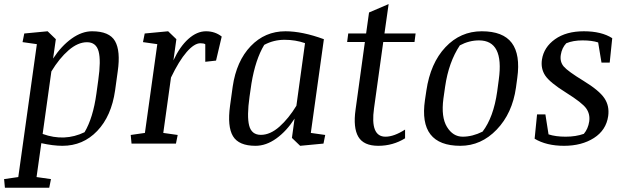

<svg xmlns="http://www.w3.org/2000/svg" viewBox="-48 -691 3004 924"><path d="M199.2 -347.2 157.2 -46.4Q262.7 -8.3 358.9 -54.7Q399.9 -123.5 416 -240.7L424.8 -304.7Q438.5 -399.9 426.5 -443.8Q414.6 -487.8 370.6 -487.8Q326.7 -487.8 282 -449Q237.3 -410.2 199.2 -347.2ZM252.4 10.7Q207.5 10.7 150.9 -2L127.9 161.1L197.3 170.9L189 212.4H-24.4L-28.3 170.9L40 161.1L129.4 -478.5L60.5 -488.3L68.8 -529.8L181.2 -540.5L220.7 -502.4L207.5 -409.2Q247.6 -470.2 296.9 -505.4Q346.2 -540.5 395 -540.5Q478.5 -540.5 505.6 -493.2Q532.7 -445.8 518.6 -347.7L505.9 -255.9Q488.3 -132.3 419.9 -60.8Q351.6 10.7 252.4 10.7Z M1019 -515.1 991.7 -399.4 939.9 -393.6V-478Q933.1 -482.9 916.5 -482.9Q887.2 -482.9 850.3 -440.7Q813.5 -398.4 774.9 -317.9L737.8 -51.3L807.1 -41.5L798.8 0H585L581.1 -41.5L649.4 -51.3L709 -478.5L640.1 -488.3L648.4 -529.8L761.2 -540.5L800.8 -502.4L786.6 -400.4Q817.4 -466.8 858.6 -503.7Q899.9 -540.5 943.4 -540.5Q986.8 -540.5 1019 -515.1Z M1419.9 -483.4Q1373.5 -499.5 1321.3 -499.5Q1269 -499.5 1223.6 -475.1Q1181.2 -404.8 1162.1 -289.1L1152.8 -225.1Q1139.6 -131.3 1151.1 -86.7Q1162.6 -42 1207.5 -42Q1252.4 -42 1296.9 -81.5Q1341.3 -121.1 1378.4 -182.1ZM1181.6 10.7Q1101.1 10.7 1073.2 -35.6Q1045.4 -82 1059.1 -182.1L1071.8 -273.9Q1089.8 -397 1158.4 -468.8Q1227.1 -540.5 1325.7 -540.5Q1406.7 -540.5 1510.7 -502.4L1447.8 -51.3L1517.1 -41.5L1508.8 0L1396.5 10.7L1356.9 -27.3L1369.6 -120.1Q1331.5 -60.5 1282.2 -24.9Q1232.9 10.7 1181.6 10.7Z M1901.4 -25.4Q1842.8 10.7 1772.5 10.7Q1702.1 10.7 1676.5 -32.7Q1650.9 -76.2 1663.1 -163.1L1708 -488.8H1622.6L1627.9 -529.8H1713.9L1728 -630.9L1822.3 -671.4L1802.2 -529.8H1952.1L1946.8 -488.8H1796.4L1752 -169.9Q1732.9 -33.2 1807.1 -33.2Q1848.1 -33.2 1901.4 -67.4Z M2274.4 -57.6Q2327.1 -126.5 2344.7 -250.5L2352.5 -308.6Q2378.4 -496.6 2257.3 -496.6Q2209.5 -496.6 2165 -472.7Q2111.3 -392.1 2094.2 -274.4L2085.9 -216.3Q2074.2 -127.4 2103 -80.3Q2131.8 -33.2 2178.7 -33.2Q2225.6 -33.2 2274.4 -57.6ZM2167.5 10.7Q1964.8 10.7 1997.1 -209.5L2003.9 -254.9Q2023.4 -387.2 2095.7 -463.9Q2168 -540.5 2270.5 -540.5Q2373 -540.5 2415 -484.4Q2457 -428.2 2441.4 -315.9L2435.1 -269.5Q2417.5 -145.5 2342.5 -67.4Q2267.6 10.7 2167.5 10.7Z M2524.9 -23.4 2536.6 -140.6H2576.7L2591.8 -44.4Q2625.5 -33.2 2674.3 -33.2Q2723.1 -33.2 2761.7 -46.9Q2782.2 -70.8 2787.6 -106.4Q2792.5 -141.6 2773.4 -168.9Q2754.4 -196.3 2676.3 -245.1Q2598.1 -293.9 2575.9 -327.4Q2553.7 -360.8 2560.1 -404.3Q2569.3 -463.9 2623 -502.2Q2676.8 -540.5 2761.7 -540.5Q2846.7 -540.5 2898.4 -507.3L2886.2 -389.6H2846.7L2830.6 -486.8Q2800.3 -496.6 2755.4 -496.6Q2710.4 -496.6 2677.2 -482.9Q2656.2 -460.9 2650.9 -427.2Q2645.5 -393.6 2665.3 -370.6Q2685.1 -347.7 2760.3 -301.8Q2835.4 -255.9 2860.6 -218.5Q2885.7 -181.2 2878.9 -132.3Q2869.1 -64.5 2810.3 -26.9Q2751.5 10.7 2666.5 10.7Q2581.5 10.7 2524.9 -23.4Z"/></svg>

Font: NoticiaText-Italic
Style: Italic
Weight: 400
Italic angle: -8°
Designer: JM Sole
Foundry: JM Sole
Version: Version 1.003